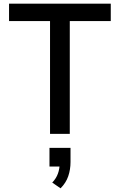

<svg xmlns="http://www.w3.org/2000/svg" viewBox="-20 -725 649 1040"><path d="M251 0V-611H29V-705H580V-611H358V0ZM308 295 263 264Q284 242 293.5 216Q303 190 303 163L322 177H248V76H362V152Q362 194 349.5 230Q337 266 308 295Z"/></svg>

Font: Nunito Sans 7pt SemiCondensed SemiBold
Style: Regular
Weight: 600
Width: 4
Designer: Vernon Adams
Foundry: Vernon Adams
Version: Version 3.101;gftools[0.9.27]